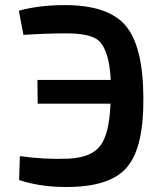

<svg xmlns="http://www.w3.org/2000/svg" viewBox="-20 -722 620 754"><path d="M54 -680Q135 -702 234 -702Q402 -702 471 -624Q542 -543 543 -340Q545 -146 481 -68Q420 7 265 12Q149 16 55 -15L58 -109Q153 -95 251 -99Q340 -104 374 -150Q409 -195 414 -315H128L127 -408H415Q409 -525 367 -563Q334 -591 241 -591Q165 -591 72 -585Z"/></svg>

Font: Taylor Sans Upright Semi Bold
Style: Regular
Weight: 600
Italic angle: -8°
Designer: Natanael Gama
Version: Version 1.001 September 8, 2015